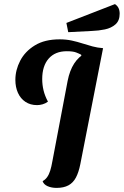

<svg xmlns="http://www.w3.org/2000/svg" viewBox="-20 -895 604 937"><path d="M256 22Q231 22 212 13.5Q193 5 188 -11Q201 -18 210 -30.5Q219 -43 225 -62Q231 -81 236 -110L310 -500Q320 -551 342 -585Q364 -619 399 -637Q434 -655 483 -660L372 -94Q364 -54 350.5 -28.5Q337 -3 314 9.5Q291 22 256 22ZM161 -382Q128 -382 104 -398Q80 -414 67.5 -442Q55 -470 55 -505Q55 -553 78.5 -598.5Q102 -644 150 -673.5Q198 -703 271 -703Q303 -703 330.5 -697Q358 -691 382.5 -683Q407 -675 431.5 -668.5Q456 -662 482 -660L377 -623L376 -628Q367 -633 351.5 -639Q336 -645 306 -645Q249 -645 217.5 -609Q186 -573 186 -509Q186 -481 192.5 -454Q199 -427 214 -399Q202 -390 188 -386Q174 -382 161 -382ZM313 -738 304 -783 541 -875Q553 -867 558.5 -855.5Q564 -844 564 -828Q564 -794 543.5 -776Q523 -758 492 -751.5Q461 -745 429 -744Z"/></svg>

Font: Sansita Swashed Light Medium
Style: Regular
Weight: 500
Version: Version 1.003